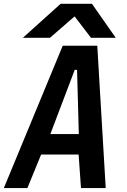

<svg xmlns="http://www.w3.org/2000/svg" viewBox="-28 -958 648 978"><path d="M291.5 -725H467.5L510.5 0H384.5L372.5 -171H181.5L111.5 0H-8.5ZM373.5 -275 364.5 -602H352.5L228.5 -275ZM280.5 -938.5H440.5L561.5 -765.5H435.5L352 -874.5L226.5 -765.5H88.5Z"/></svg>

Font: JuliaMono BoldItalic
Style: Regular
Weight: 700
Italic angle: -9°
Monospace: yes
Designer: cormullion
Foundry: corm
Version: Version 0.049; ttfautohint (v1.8.4)